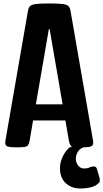

<svg xmlns="http://www.w3.org/2000/svg" viewBox="-20 -848 594 1105"><path d="M74.2 0Q36.1 0 21.5 -6.1Q6.8 -12.2 11.2 -38.1L140.6 -783.7Q143.6 -802.2 151.9 -811.8Q160.2 -821.3 185.3 -824.7Q210.4 -828.1 263.7 -828.1Q316.9 -828.1 341.8 -824.7Q366.7 -821.3 375 -811.8Q383.3 -802.2 386.2 -783.7L515.6 -38.1Q520 -12.2 505.6 -6.1Q491.2 0 452.6 0Q421.9 0 406.5 -2.2Q391.1 -4.4 385.3 -12.7Q379.4 -21 376.5 -38.1L356.4 -154.8H170.4L150.4 -38.1Q147.5 -21 141.6 -12.7Q135.7 -4.4 120.6 -2.2Q105.5 0 74.2 0ZM261.2 -680.7 186.5 -247.6H340.3L265.6 -680.7ZM441.4 236.8Q392.1 236.8 358.6 206.3Q325.2 175.8 325.2 119.6Q325.2 89.8 337.4 61.3Q349.6 32.7 366.5 13.9Q383.3 -4.9 397 -4.9Q410.2 -4.9 431.9 -4.6Q453.6 -4.4 475.1 -4.4Q440.9 3.4 428.7 24.2Q416.5 44.9 416.5 64Q416.5 90.3 430.9 106Q445.3 121.6 460.4 121.6Q484.9 121.6 495.1 115.7Q505.4 109.9 522.5 109.9Q534.2 109.9 539.3 128.7Q544.4 147.5 551.8 171.9Q557.6 193.8 550.8 202.6Q534.2 221.7 505.1 229.2Q476.1 236.8 441.4 236.8Z"/></svg>

Font: Denk One
Style: Regular
Weight: 400
Designer: Irina Smirnova, Eben Sorkin
Foundry: Sorkin Type Co.f
Version: Version 1.004; ttfautohint (v1.8.4.7-5d5b);gftools[0.9.23]